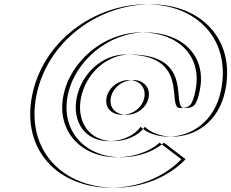

<svg xmlns="http://www.w3.org/2000/svg" viewBox="-20 -860 1079 895"><path d="M476.7 -405C467.8 -359 497.5 -325 550.3 -325C599.8 -325 643.8 -359 652.7 -405C661.9 -452 629.1 -487 581.8 -487C532.3 -487 485.9 -452 476.7 -405ZM820.2 -356C751.7 -356 874.8 -606 565.8 -606C455.8 -606 359.3 -516 337.3 -403C315.6 -291 377.3 -202 487.3 -202C540.3 -202 601.2 -222 635.3 -269C662.8 -241 711.3 -223 765.3 -223C863.3 -223 980.6 -286 1010.9 -442C1056.8 -678 896.3 -840 662.3 -840C418.3 -840 178.7 -667 129.3 -413C79.9 -159 252.1 15 496.1 15C712.1 15 824.9 -118 824.9 -118L723.9 -195C723.9 -195 655.7 -127 523.7 -127C356.7 -127 243.6 -250 275.3 -413C307 -576 466.8 -709 636.8 -709C810.8 -709 922.4 -599 891.9 -442C877.5 -368 863.2 -356 820.2 -356ZM496.7 -405C505.9 -452 552.3 -487 601.8 -487C649.1 -487 681.9 -452 672.7 -405C663.8 -359 619.8 -325 570.3 -325C517.5 -325 487.8 -359 496.7 -405ZM840.2 -356C883.2 -356 897.5 -368 911.9 -442C942.4 -599 830.8 -709 656.8 -709C486.8 -709 327 -576 295.3 -413C263.6 -250 376.7 -127 543.7 -127C675.7 -127 743.9 -195 743.9 -195L844.9 -118C844.9 -118 732.1 15 516.1 15C272.1 15 99.9 -159 149.3 -413C198.7 -667 438.3 -840 682.3 -840C916.3 -840 1076.8 -678 1030.9 -442C1000.6 -286 883.3 -223 785.3 -223C731.3 -223 682.8 -241 655.3 -269C621.2 -222 560.3 -202 507.3 -202C397.3 -202 335.6 -291 357.3 -403C379.3 -516 475.8 -606 585.8 -606C894.8 -606 771.7 -356 840.2 -356Z"/></svg>

Font: Hussar Plate
Style: Obl
Weight: 700
Foundry: Cannot Into Space Fonts
Version: Version 0.798247